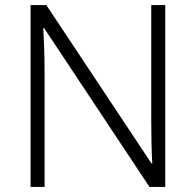

<svg xmlns="http://www.w3.org/2000/svg" viewBox="-20 -734 769 754"><path d="M629 0H567L153 -624H150Q152 -585 153.5 -541.5Q155 -498 155 -451V0H100V-714H162L575 -92H578Q576 -123 575 -171Q574 -219 574 -261V-714H629Z"/></svg>

Font: Noto Sans Canadian Aboriginal Light
Style: Regular
Weight: 300
Designer: Monotype Design Team, Typotheque's Kevin King
Foundry: Monotype Imaging Inc.
Version: Version 2.004; ttfautohint (v1.8.4.7-5d5b)